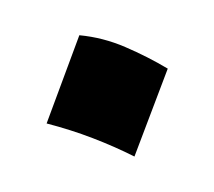

<svg xmlns="http://www.w3.org/2000/svg" viewBox="-55 -522 454 408"><g transform="rotate(-15 172.5 -318.5)"><path d="M148.9 -458Q196.3 -440.4 236.8 -408.4Q277.3 -376.5 312 -340.8L195.3 -178.7Q160.2 -210 119.9 -239.3Q79.6 -268.6 33.2 -294.9Z"/></g></svg>

Font: Pinar Black
Style: Regular
Weight: 900
Designer: Amin Abedi
Version: Version 3.000